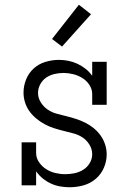

<svg xmlns="http://www.w3.org/2000/svg" viewBox="-20 -780 540 808"><path d="M273 8Q253 8 233 4.5Q213 1 194.5 -7.5Q176 -16 160 -29Q144 -42 132 -59V0H71V-181H132V-136Q132 -115 144.5 -97Q157 -79 174.5 -68Q192 -57 212.5 -52Q233 -47 254 -47Q274 -47 293.5 -51Q313 -55 330 -65.5Q347 -76 357.5 -93.5Q368 -111 368 -131Q368 -152 356.5 -171Q345 -190 327.5 -201.5Q310 -213 289.5 -218.5Q269 -224 248.5 -229Q228 -234 207.5 -240.5Q187 -247 168.5 -257Q150 -267 133.5 -280.5Q117 -294 104.5 -311Q92 -328 85.5 -348.5Q79 -369 79 -390Q79 -419 90 -446Q101 -473 122 -492Q143 -511 171 -519.5Q199 -528 228 -528Q248 -528 268 -524Q288 -520 306 -511.5Q324 -503 340 -490.5Q356 -478 368 -461V-520H429V-339H368V-384Q368 -405 356 -423Q344 -441 326 -452Q308 -463 287.5 -468Q267 -473 247 -473Q228 -473 209 -468.5Q190 -464 174.5 -453.5Q159 -443 149.5 -425.5Q140 -408 140 -389Q140 -368 151.5 -349.5Q163 -331 180.5 -319Q198 -307 218.5 -301.5Q239 -296 259.5 -291Q280 -286 300 -279.5Q320 -273 339 -263.5Q358 -254 374.5 -240.5Q391 -227 403.5 -209.5Q416 -192 422.5 -171.5Q429 -151 429 -130Q429 -101 417 -73.5Q405 -46 382.5 -27Q360 -8 331.5 0Q303 8 273 8ZM241 -584 199 -616 312 -760 363 -720Z"/></svg>

Font: Iosevka Curly Slab Light
Style: Regular
Weight: 300
Monospace: yes
Designer: Belleve Invis
Foundry: Belleve Invis
Version: Version 22.1.2; ttfautohint (v1.8.4)